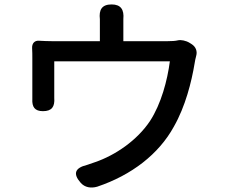

<svg xmlns="http://www.w3.org/2000/svg" viewBox="-20 -818 1020 867"><path d="M616 -541H747C736 -456 708 -349 657 -271C598 -183 500 -117 410 -86C398 -82 385 -77 372 -73C319 -60 308 -34 344 7C363 29 391 33 419 25C574 -27 697 -122 765 -246C817 -337 845 -448 859 -533C860 -542 863 -554 866 -566C872 -587 864 -607 845 -619L837 -624C820 -635 796 -639 784 -636C772 -633 756 -632 735 -632H537V-717C537 -722 537 -727 537 -732C541 -774 526 -798 484 -798C440 -798 426 -774 431 -731C431 -726 431 -722 431 -717V-632H218C195 -632 176 -633 157 -634C137 -636 124 -623 125 -601C126 -585 126 -569 126 -558C126 -522 126 -419 126 -386C126 -381 126 -376 126 -371C124 -335 137 -316 174 -316C214 -316 228 -336 225 -376C225 -377 225 -379 225 -380C225 -410 225 -504 225 -541H486Z"/></svg>

Font: GenSenRounded2 TW M
Style: Regular
Weight: 500
Version: Version 2.100;PS 2.1;hotconv 16.6.51;makeotf.lib2.5.65220 DE